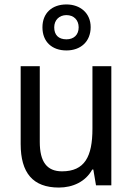

<svg xmlns="http://www.w3.org/2000/svg" viewBox="-20 -834 599 864"><path d="M279 -607C343 -607 388 -647 388 -712C388 -775 341 -814 279 -814C214 -814 171 -775 171 -711C171 -646 214 -607 279 -607ZM279 -657C243 -657 224 -677 224 -711C224 -744 247 -766 279 -766C312 -766 334 -744 334 -711C334 -677 312 -657 279 -657ZM481 -536H396V-255C396 -129 361 -63 259 -63C191 -63 159 -106 159 -195V-536H73V-186C73 -56 128 10 245 10C307 10 365 -16 395 -71H400L412 0H481Z"/></svg>

Font: Noto Sans Armenian SemiCondensed
Style: Regular
Weight: 400
Width: 4
Designer: Monotype Design Team
Foundry: Monotype Imaging Inc.
Version: Version 2.008